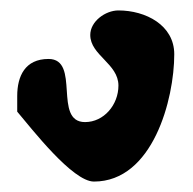

<svg xmlns="http://www.w3.org/2000/svg" viewBox="-20 -787 369 368"><path d="M13 -573C41 -540 119 -439 160 -439C273 -439 314 -597 314 -683C314 -739 259 -767 207 -767C182 -767 153 -746 153 -720C153 -681 207 -665 207 -623C207 -586 179 -553 143 -553C81 -553 135 -674 73 -674C28 -674 13 -641 13 -603Z"/></svg>

Font: Charger
Style: Overspray
Weight: 400
Designer: Jasper
Foundry: Cannot Into Space Fonts
Version: Version 0.980